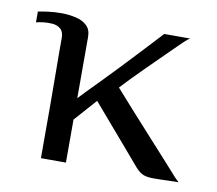

<svg xmlns="http://www.w3.org/2000/svg" viewBox="-55 -469 602 533"><g transform="rotate(10 246.0 -202.5)"><path d="M91.4 0Q91.4 -27 91.4 -65.3Q91.4 -103.7 91.4 -145.9Q91.4 -188.1 90.9 -227.4Q90.4 -266.7 90.4 -296.5Q90.4 -326.4 90.4 -338.4Q90.4 -356.4 80.9 -364.3Q71.3 -372.1 57.9 -373.1Q44.5 -374.1 32 -372.5Q19.4 -370.9 12.4 -368.9Q12.4 -368.9 12.4 -373.6Q12.4 -378.3 12.4 -383.7Q12.4 -389.2 12.4 -393.8Q12.4 -398.3 12.4 -399.3Q21.7 -401.4 40 -403.9Q58.4 -406.4 78.9 -406.3Q99.4 -406.1 118.6 -401.7Q137.9 -397.3 149.9 -386Q161.9 -374.7 161.9 -353.9Q161.9 -322.2 161.9 -307.8Q161.9 -293.4 161.9 -285.8Q161.9 -278.3 161.9 -269.2Q161.9 -260.2 161.9 -240.6Q161.9 -221.1 161.9 -181.5Q167.8 -188.2 182.6 -203.3Q197.3 -218.4 218.3 -239.7Q239.3 -261.1 264.1 -287.2Q288.9 -313.4 315.6 -341.9Q342.2 -370.5 368.7 -399Q370.7 -399 378.4 -399Q386 -399 395.8 -399Q405.7 -399 415 -399Q424.4 -399 432 -399Q439.6 -399 441.6 -399Q434.8 -395 426 -386.5Q417.3 -378 409 -370Q367 -328.6 331.1 -293Q295.2 -257.4 270.7 -230.7Q287.7 -211.4 316 -179.8Q344.4 -148.1 375.4 -114Q406.4 -79.9 432 -51.6Q457.5 -23.4 468 -11.4Q470 -9.4 472.8 -6.7Q475.6 -4.1 477.5 -2Q479.4 0 479.4 0Q478.9 -0.5 471.4 -0.5Q463.8 -0.5 452.8 0Q441.8 0.5 429.9 0.7Q418 1 408.8 1Q391.7 1 380.9 -2.9Q370.1 -6.8 357.9 -20.2Q335.1 -47.3 311 -75Q286.8 -102.8 263.2 -130.6Q239.6 -158.5 217.5 -183.8L161.9 -121.1Q161.9 -90.1 161.9 -61Q161.9 -32 161.9 0Q159.9 0 153 0Q146.1 0 136.6 0Q127.1 0 117.2 0Q107.2 0 100.3 0Q93.4 0 91.4 0Z"/></g></svg>

Font: Genos Thin
Style: Regular
Weight: 100
Designer: Robert E. Leuschke
Foundry: Robert E. Leuschke
Version: Version 1.010